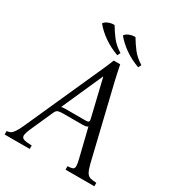

<svg xmlns="http://www.w3.org/2000/svg" viewBox="-230 -992 1021 1114"><g transform="rotate(30 280.0 -434.5)"><path d="M489 -100Q498 -65 507.5 -49Q517 -33 532.5 -28.5Q548 -24 574 -23V0H381V-23Q405 -24 415 -28.5Q425 -33 425 -49Q425 -65 416 -100L371 -283Q364 -278 355 -276.5Q346 -275 336 -275H204Q184 -275 172.5 -271Q161 -267 153 -248L87 -100Q72 -66 72 -50Q72 -34 89.5 -29Q107 -24 141 -23V0H-27V-23Q-15 -24 -4.5 -28.5Q6 -33 17.5 -49Q29 -65 45 -100L263 -586Q275 -612 286 -637Q297 -662 307 -688H350Q355 -662 360.5 -637Q366 -612 372 -586ZM341 -305Q354 -305 359 -309.5Q364 -314 360 -330L301 -576H299L177 -302Q183 -304 190 -304.5Q197 -305 204 -305ZM348 -869Q368 -835 392.5 -803Q417 -771 459 -745L449 -725Q394 -745 351 -775.5Q308 -806 280 -841Q289 -855 309 -862.5Q329 -870 348 -869ZM208 -869Q228 -835 252.5 -803Q277 -771 319 -745L309 -725Q254 -745 211 -775.5Q168 -806 140 -841Q149 -855 169 -862.5Q189 -870 208 -869Z"/></g></svg>

Font: Bona Nova
Style: Italic
Weight: 400
Italic angle: -4°
Designer: Mateusz Machalski
Foundry: Capitalics
Version: Version 4.001; ttfautohint (v1.8.3)